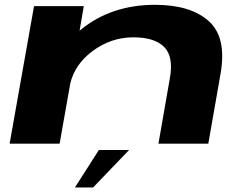

<svg xmlns="http://www.w3.org/2000/svg" viewBox="-20 -612 1054 818"><path d="M21 0 125 -586H337L319 -481Q323.5 -484.5 328 -488.5Q457 -591.5 640.5 -591.5Q792 -591.5 869.5 -522Q947 -452.5 919.5 -297L867.5 0H655L704 -280.5Q720 -372 678.8 -412.5Q637.5 -453 548 -453Q452 -453 372.5 -393Q299 -337.5 279.5 -257L234 0ZM299.2 186.7 401.2 27.2H529.8L376.6 186.7Z"/></svg>

Font: Anybody UltraExpanded Regular
Style: Bold Italic
Weight: 700
Width: 9
Italic angle: -10°
Designer: Tyler Finck
Foundry: Etcetera Type Company
Version: Version 1.010; ttfautohint (v1.8.3) -l 8 -r 50 -G 200 -x 14 